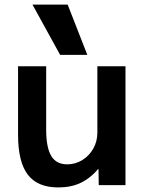

<svg xmlns="http://www.w3.org/2000/svg" viewBox="-20 -810 642 840"><path d="M235 10Q144 10 101.5 -46Q59 -102 59 -220V-520H182V-243Q182 -165 204 -128Q226 -91 274 -91Q310 -91 340.5 -110Q371 -129 388.5 -160.5Q406 -192 406 -230V-520H529V0H412L411 -70H409Q375 -30 333 -10Q291 10 235 10ZM243 -570 122 -790H276L362 -570Z"/></svg>

Font: M PLUS 2 Thin SemiBold
Style: Regular
Weight: 600
Version: Version 1.001